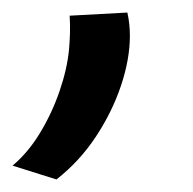

<svg xmlns="http://www.w3.org/2000/svg" viewBox="-94 -91 307 306"><path d="M17 -66 109 -71Q113 -53 113 -34Q113 3 99 45Q85 87 59 126.5Q33 166 -4 195L-74 173Q-49 152 -30 120.5Q-11 89 1 54Q13 19 16 -12Q17 -23 17.5 -37Q18 -51 17 -66Z"/></svg>

Font: Georama Medium
Style: Italic
Weight: 500
Italic angle: -9°
Designer: Jean-Baptiste Levee
Foundry: Production Type
Version: Version 1.000